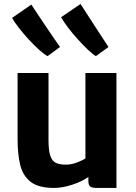

<svg xmlns="http://www.w3.org/2000/svg" viewBox="-20 -916 671 944"><path d="M246 8Q168.5 8 130 -22.5Q91.5 -53 79 -106.5Q66.5 -160 66.5 -230V-557H218.5V-228Q218.5 -175.5 227.5 -149.5Q236.5 -123.5 255.2 -115Q274 -106.5 303.5 -106.5Q331 -106.5 359 -117.2Q387 -128 400 -137.5V-557H552.5V8H455.5Q435.5 8 425 2Q414.5 -4 414.5 -26V-46Q383 -23.5 335.2 -7.8Q287.5 8 246 8ZM451.5 -640Q435 -650 411.2 -672.5Q387.5 -695 361.8 -723.5Q336 -752 314.2 -780.8Q292.5 -809.5 280.5 -831.5L376 -896.5Q384.5 -883 401.5 -856.8Q418.5 -830.5 439 -798.8Q459.5 -767 479.2 -736.8Q499 -706.5 513.5 -685ZM214 -640Q197 -649 172.2 -671.2Q147.5 -693.5 121.2 -722Q95 -750.5 73 -778.8Q51 -807 39.5 -828L134 -893.5Q143 -880 160.8 -853Q178.5 -826 200 -794.2Q221.5 -762.5 241.5 -733.2Q261.5 -704 275 -685Z"/></svg>

Font: Merriweather Sans
Style: Bold
Weight: 700
Designer: Eben Sorkin
Foundry: Eben Sorkin
Version: Version 1.008; ttfautohint (v1.7.19-72a1) -l 8 -r 50 -G 200 